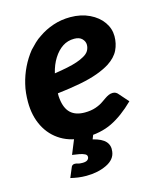

<svg xmlns="http://www.w3.org/2000/svg" viewBox="-106 -601 708 851"><g transform="rotate(-15 247.5 -175.0)"><path d="M223 8Q161 8 115 -19.5Q69 -47 44 -96Q19 -145 19 -209Q19 -229 21 -249.5Q23 -270 28 -290Q37 -328 54 -363Q71 -398 95 -428Q108 -442 121.5 -455Q135 -468 151 -478Q181 -499 218 -511.5Q255 -524 297 -524Q346 -524 384.5 -505.5Q423 -487 444 -457Q465 -427 465 -392Q465 -358 451 -329Q437 -300 402 -277Q378 -262 344 -249.5Q310 -237 263.5 -228Q217 -219 157 -212Q157 -206 157 -198.5Q157 -191 158 -187Q163 -142 186 -120.5Q209 -99 251 -99Q279 -99 301 -106.5Q323 -114 338 -125Q347 -131 355.5 -137Q364 -143 373 -147Q382 -151 392 -151Q407 -151 417 -138L454 -96Q400 -43 347.5 -17.5Q295 8 223 8ZM167 -301Q200 -306 226.5 -311.5Q253 -317 272 -323.5Q291 -330 305 -338Q322 -347 329.5 -359.5Q337 -372 337 -387Q337 -402 325 -414.5Q313 -427 289 -427Q259 -427 235.5 -411.5Q212 -396 194 -367.5Q176 -339 167 -301ZM185 174Q165 174 147.5 171.5Q130 169 113 165L131 122Q135 109 148 109Q156 109 162 111.5Q168 114 183 114Q198 114 205 109Q212 104 213 96Q214 86 204.5 81Q195 76 179.5 73Q164 70 147 68L178 -8H266L253 25Q294 35 310.5 53.5Q327 72 323 99Q319 135 278.5 154.5Q238 174 185 174Z"/></g></svg>

Font: Aleo ExtraBold
Style: Italic
Weight: 800
Italic angle: -7°
Designer: Alessio Laiso
Foundry: Alessio Laiso
Version: Version 2.001;gftools[0.9.29]